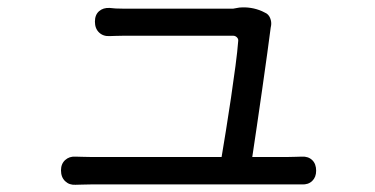

<svg xmlns="http://www.w3.org/2000/svg" viewBox="-20 -522 1040 532"><path d="M149 -50Q149 -68 160.5 -78.5Q172 -89 189 -88Q198 -88 207 -87.5Q216 -87 232 -87H594Q599 -117 606 -160Q613 -203 620 -250.5Q627 -298 632.5 -339.5Q638 -381 640 -408Q641 -414 636.5 -418.5Q632 -423 626 -423Q603 -423 568 -423Q533 -423 494 -423Q455 -423 419 -423Q383 -423 357 -423Q331 -423 323 -423Q307 -423 299 -422.5Q291 -422 284 -422Q266 -421 254.5 -432Q243 -443 243 -462Q243 -481 254.5 -491Q266 -501 284 -500Q292 -499 300.5 -498.5Q309 -498 322 -498Q334 -498 363 -498Q392 -498 430 -498Q468 -498 506.5 -498Q545 -498 577.5 -498Q610 -498 626 -498L643 -501Q676 -504 706 -491L714 -487Q724 -483 728.5 -472Q733 -461 731 -450Q731 -449 730.5 -448Q730 -447 730 -445Q727 -420 720.5 -374Q714 -328 706.5 -274.5Q699 -221 691.5 -171Q684 -121 679 -87H777Q790 -87 799.5 -87.5Q809 -88 816 -88Q834 -89 845 -78.5Q856 -68 856 -49Q856 -31 845 -20.5Q834 -10 816 -11Q809 -11 799.5 -11Q790 -11 780 -11Q766 -11 724 -11Q682 -11 624 -11Q566 -11 503 -11Q440 -11 383 -11Q326 -11 285 -11Q244 -11 232 -11Q217 -11 207.5 -10.5Q198 -10 189 -10Q172 -9 160.5 -20Q149 -31 149 -50Z"/></svg>

Font: Chiron GoRound TC
Style: Regular
Weight: 400
Designer: Ryoko NISHIZUKA 西塚涼子 (kana, bopomofo & ideographs); Paul D. Hunt (Latin, Greek & Cyrillic); Sandoll Communications 산돌커뮤니
Foundry: Adobe
Version: Version 1.000;hotconv 1.1.1;makeotfexe 2.6.0